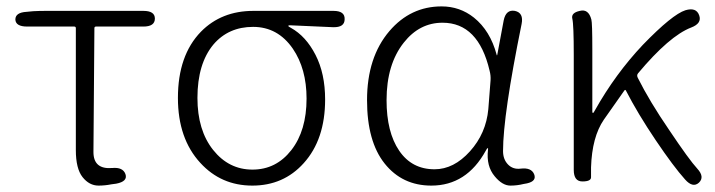

<svg xmlns="http://www.w3.org/2000/svg" viewBox="-20 -567 2234 600"><path d="M328 9Q308 13 288 13Q259 13 238 -13.5Q217 -40 217 -98V-479Q217 -484 212 -484H65Q29 -484 28 -506Q28 -528 63 -530L84 -532Q103 -533 122 -533H428Q464 -533 464 -509Q464 -484 428 -484H280Q275 -484 275 -479L272 -92Q272 -37 331 -42Q364 -45 372 -23Q380 0 343 7Z M606 -58Q536 -134 536 -261Q536 -394 608 -468Q672 -533 772 -533H1022Q1058 -533 1057 -507Q1057 -481 1021 -482L886 -488Q881 -488 881 -486Q881 -484 889 -480Q936 -454 966 -395.5Q996 -337 996 -256Q996 -131 929 -57Q866 13 768.5 13Q671 13 606 -58ZM938 -259Q938 -352 895 -415Q848 -483 771 -483Q694 -483 647 -428Q597 -368 597 -261Q597 -160 646 -98.5Q695 -37 769 -37Q843 -37 890.5 -98Q938 -159 938 -259Z M1328 13Q1237 13 1182 -56Q1127 -125 1127 -254Q1127 -388 1197 -470Q1263 -547 1360 -547Q1417 -547 1461 -512Q1512 -471 1532 -396Q1533 -391 1534 -396L1554 -503Q1561 -538 1589 -533Q1617 -527 1610 -492Q1552 -207 1552 -95Q1552 -69 1567.5 -53Q1583 -37 1607 -40Q1640 -44 1649 -23Q1658 -1 1627 6L1616 8Q1596 13 1575 13Q1550 13 1526 -16Q1499 -48 1505 -99Q1506 -104 1504 -104Q1502 -104 1498 -96Q1438 13 1328 13ZM1338 -38Q1398 -38 1448.5 -94Q1499 -150 1506 -226L1513 -316Q1514 -331 1510 -346Q1475 -496 1363 -496Q1291 -496 1242 -434Q1188 -366 1188 -254Q1188 -154 1227.5 -96Q1267 -38 1338 -38Z M2164 4Q2145 21 2121 -6Q2085 -46 2029 -129Q1973 -212 1936 -284Q1934 -288 1931 -284L1867 -193Q1830 -139 1827 -44Q1827 -26 1827 -13Q1827 0 1800 0Q1773 0 1773 -36V-395Q1773 -490 1768.5 -508.5Q1764 -527 1792 -533Q1819 -540 1828 -506Q1831 -496 1831 -412V-219Q1831 -214 1833 -214Q1835 -214 1839 -222Q1903 -336 1989 -427Q2081 -522 2122 -535Q2156 -545 2165 -519Q2174 -494 2140 -481Q2072 -455 1974 -338Q1969 -332 1973 -324Q2010 -250 2071 -161Q2134 -67 2159 -40Q2183 -14 2164 4Z"/></svg>

Font: Resource Han Rounded CN Light
Style: Regular
Weight: 300
Designer: Cyano Hao (round all glyphs); Ryoko NISHIZUKA 西塚涼子 (kana, bopomofo & ideographs); Paul D. Hunt (Latin, Greek & Cyrillic)
Foundry: Cyano Hao
Version: 0.990